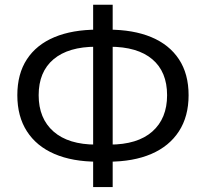

<svg xmlns="http://www.w3.org/2000/svg" viewBox="-20 -766 858 800"><path d="M386.7 -92.3Q281.8 -92.3 206.8 -124.6Q131.9 -156.9 92.1 -219Q52.2 -281 52.2 -369.3Q52.2 -458.1 92.1 -519Q131.9 -579.9 206.8 -611.2Q281.8 -642.5 386.7 -642.5H430.9Q535.6 -642.5 610.6 -611.2Q685.5 -579.9 725.6 -519Q765.8 -458.1 765.8 -369.3Q765.8 -281 725.6 -219Q685.5 -156.9 610.6 -124.6Q535.6 -92.3 430.9 -92.3ZM380.6 -163.5H436.4Q553 -163.5 614.6 -217.9Q676.2 -272.3 676.2 -369.3Q676.2 -466.9 614.6 -519.1Q553 -571.3 436.4 -571.3H380.6Q265 -571.3 203.1 -519.1Q141.1 -466.9 141.1 -369.3Q141.1 -272.3 203.1 -217.9Q265 -163.5 380.6 -163.5ZM368.1 13.4V-746.4H449.5V13.4Z"/></svg>

Font: Noto Sans JP
Style: Regular
Weight: 100
Designer: Ryoko NISHIZUKA 西塚涼子 (kana, bopomofo & ideographs); Paul D. Hunt (Latin, Greek & Cyrillic); Sandoll Communications 산돌커뮤니
Foundry: Adobe
Version: Version 2.004;hotconv 1.0.118;makeotfexe 2.5.65603